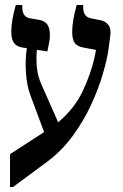

<svg xmlns="http://www.w3.org/2000/svg" viewBox="-20 -667 490 766"><path d="M20 79V-52L156 -140L102 -285Q87 -324 83.5 -377Q80 -430 87 -475L71 -477Q46 -481 35.5 -496Q25 -511 25 -542Q25 -563 29.5 -589Q34 -615 43 -647H69V-637Q69 -600 99 -594L135 -588Q159 -584 169 -569Q179 -554 179 -527Q179 -511 176 -496.5Q173 -482 169 -462L127 -468Q124 -434 127 -399.5Q130 -365 144 -333L212 -179Q277 -234 309.5 -302.5Q342 -371 357 -437L363 -468L314 -477Q287 -482 277.5 -496.5Q268 -511 268 -541Q268 -583 286 -647H312V-637Q312 -600 342 -594L378 -587Q401 -583 412.5 -567.5Q424 -552 420 -524L413 -471Q407 -429 390 -371Q373 -313 343.5 -249Q314 -185 271 -126Q228 -67 170 -23L32 79Z"/></svg>

Font: Noto Serif Hebrew Condensed SemiBold
Style: Regular
Weight: 600
Width: 3
Designer: Monotype Design Team
Foundry: Monotype Imaging Inc.
Version: Version 2.004; ttfautohint (v1.8.4.7-5d5b)